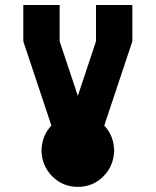

<svg xmlns="http://www.w3.org/2000/svg" viewBox="-20 -728 606 748"><path d="M354 -708.5H495.6V-566.9L386.2 -238.8Q423.3 -199.7 424.8 -141.6Q423.3 -81.5 382.6 -40.8Q341.8 0 283.2 0Q224.6 0 183.8 -40.8Q143.1 -81.5 141.6 -141.6Q143.1 -199.7 180.2 -238.8L70.8 -566.9V-708.5H212.4V-566.9L283.2 -354.5L354 -566.9Z"/></svg>

Font: Blazma
Style: Regular
Weight: 400
Designer: GGBotNet
Version: 1.00